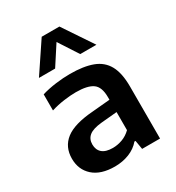

<svg xmlns="http://www.w3.org/2000/svg" viewBox="-193 -926 966 1053"><g transform="rotate(-30 290.0 -399.0)"><path d="M225.5 9.5Q137 9.5 89.2 -33.2Q41.5 -76 41.5 -145.5Q41.5 -220 95.5 -262Q149.5 -304 269.5 -313L381.5 -323V-339.5Q381.5 -404 348.5 -427.5Q315.5 -451 242 -451Q208.5 -451 166.2 -445.2Q124 -439.5 84 -427V-529Q125.5 -541.5 173.8 -547.8Q222 -554 264 -554Q350 -554 405.8 -533.2Q461.5 -512.5 488.5 -463.5Q515.5 -414.5 515.5 -330V0H402L392.5 -56H385.5Q358 -23.5 316 -7Q274 9.5 225.5 9.5ZM177.5 -157.5Q177.5 -123 199.5 -103.8Q221.5 -84.5 266.5 -84.5Q296.5 -84.5 326.8 -95.5Q357 -106.5 381.5 -130.5V-245L282 -236Q225.5 -230.5 201.5 -211Q177.5 -191.5 177.5 -157.5ZM106.5 -620 232.5 -808H344.5L470.5 -620H368L288.5 -742.5L209 -620Z"/></g></svg>

Font: Encode Sans SmExp SmBold
Style: Regular
Weight: 600
Width: 6
Designer: Multiple Designers
Foundry: Impallari Type
Version: Version 3.002; ttfautohint (v1.8.3) -l 8 -r 50 -G 200 -x 14 